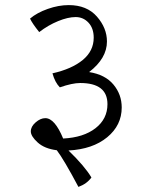

<svg xmlns="http://www.w3.org/2000/svg" viewBox="-20 -635 569 754"><path d="M250 -615Q321 -615 360.5 -570Q400 -525 400 -472Q400 -406 330 -352Q393 -342 425.5 -303Q458 -264 458 -213Q458 -143 401 -96Q344 -49 249 -44Q313 18 339 62Q321 87 288 99Q230 -10 203 -45Q155 -51 128 -75.5Q101 -100 101 -119Q101 -138 120 -154.5Q139 -171 158 -171Q195 -171 228 -91Q308 -95 355 -131.5Q402 -168 402 -226Q402 -309 295 -309Q264 -309 215 -292Q196 -311 186 -347Q262 -364 305 -399.5Q348 -435 348 -487Q348 -524 327.5 -546Q307 -568 277 -568Q247 -568 208 -552Q169 -536 134 -509Q106 -544 98 -562Q125 -585 167.5 -600Q210 -615 250 -615Z"/></svg>

Font: Karma Light
Style: Regular
Weight: 300
Designer: Joana Correia
Foundry: Indian Type Foundry
Version: Version 1.202;PS 1.0;hotconv 1.0.78;makeotf.lib2.5.61930; tt